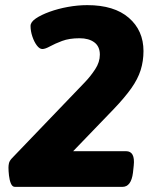

<svg xmlns="http://www.w3.org/2000/svg" viewBox="-20 -728 629 748"><path d="M38 0Q28 0 22.5 -13Q17 -26 15 -44Q13 -62 13 -75Q13 -84 15 -92.5Q17 -101 26 -111L311 -408Q333 -431 351 -458.5Q369 -486 369 -515Q369 -547 347.5 -563Q326 -579 290 -579Q250 -579 222 -568.5Q194 -558 175 -547.5Q156 -537 145 -537Q134 -537 123.5 -551Q113 -565 106 -586Q99 -607 99 -627Q99 -642 119.5 -656Q140 -670 173 -682Q206 -694 244.5 -701Q283 -708 320 -708Q425 -708 482 -658.5Q539 -609 539 -529Q539 -490 528 -455Q517 -420 491.5 -384Q466 -348 424 -304L265 -139H471Q507 -139 501 -83L498 -55Q491 0 457 0Z"/></svg>

Font: Asap Semi Expanded Semi Expanded ExtraBold
Style: Italic
Weight: 800
Width: 6
Italic angle: -6°
Designer: Pablo Cosgaya
Foundry: Omnibus-Type
Version: Version 3.001; ttfautohint (v1.8.4.7-5d5b)